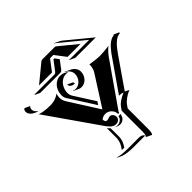

<svg xmlns="http://www.w3.org/2000/svg" viewBox="-189 -854 1050 1050"><g transform="rotate(-45 336.0 -328.5)"><path d="M2.9 -540Q2.9 -548.8 7.6 -555.2L13.2 -558.3L43.2 -544.4Q34.7 -537.1 34.7 -525.6Q34.7 -508.3 53.2 -495.1L53.7 -492.9Q30 -499.8 16.5 -512.2Q2.9 -524.7 2.9 -540ZM44.2 -480.2Q71.3 -468.8 124.8 -468.8Q144.3 -468.8 160.3 -474Q176.3 -479.2 193.4 -491Q190.9 -485.8 189.5 -477.8Q188 -469.7 188 -464.1Q188 -443.6 199.2 -425.8L309.3 -252.2L419.9 -425.8Q426 -435.3 429.1 -445.9Q432.1 -456.5 432.6 -462.3Q433.1 -468 433.1 -476.6Q480.2 -468.8 508.3 -468.8Q532 -468.8 579.1 -474.6Q572.8 -470.9 559.4 -457.4Q546.1 -443.8 537.6 -431.6L361.3 -178.5V-173.8H352.5Q352.5 -194.3 337.9 -209.1Q323.2 -223.9 302.7 -223.9Q284.7 -223.9 270.8 -212.2Q270.8 -191.4 285.9 -191.2Q291 -191.2 298.7 -194.2Q306.4 -197.3 311.5 -197.3Q321.5 -197.3 328.7 -188.7Q335.9 -180.2 335.9 -168.2Q335.9 -157.2 327 -149.5Q318.1 -141.8 305.7 -141.8Q296.4 -141.8 287.8 -145.9Q279.3 -149.9 271.4 -158.1Q263.4 -166.3 257.4 -174.2Q251.5 -182.1 243.7 -194.1ZM102.5 -570.6 107.9 -572.5H257.8Q266.1 -572.5 272.9 -581.5L313.5 -635H321.3L338.6 -611.1L337.6 -610.1L304.4 -566.2Q297.1 -556.4 287.8 -556.4L132.6 -556.6ZM157 -590.1 257.6 -672.6Q264.2 -678 268.6 -678H366.2Q370.8 -678 377.2 -672.6L477.8 -590.1H377.7L330.1 -652.6H304.7Q257.3 -590.3 257.1 -590.1ZM176.8 -9.8H182.9Q210.2 -2 253.9 -2H343.3Q354.2 -2 363 2.9Q371.8 7.8 374.5 18.8Q378.9 8.8 378.9 -14.6V-173.1L391.4 -190.9Q408.2 -214.8 457 -236.3Q441.4 -241 429.9 -241H426.3L552 -421.6Q559.1 -431.6 564.5 -439Q569.8 -446.3 579.7 -457.5Q589.6 -468.8 598.3 -476Q606.9 -483.2 618 -488.9Q629.2 -494.6 639.6 -495.1L641.6 -499L671.9 -485.4V-479.5Q660.4 -479.5 648.3 -473.4Q636.2 -467.3 624.6 -456.1Q613 -444.8 603.5 -433.1Q594 -421.4 583.7 -406.5L465.1 -235.1L488.8 -223.1Q470 -216.1 451.3 -202.6Q432.6 -189.2 423.1 -175.8L410.9 -158.4V-0.7Q410.9 30.3 403.1 38.6L373 24.4Q373 18.8 370.8 14.2H283.9Q234.6 14.2 206.8 4.2ZM205.6 -464.1Q205.6 -485.8 214.8 -504.6Q224.1 -523.4 240.2 -534.7Q256.3 -545.9 275.4 -545.9Q289.1 -545.9 301 -541.1Q313 -536.4 321.3 -528.1L317.6 -528.8Q311.5 -529.8 305.4 -530Q287.1 -530 271.5 -519Q255.9 -508.1 246.7 -489.7Q237.5 -471.4 237.5 -450.2Q237.5 -435.3 245.6 -422.4L320.1 -305.2L321.8 -304.2L309.6 -284.9L213.9 -435.3Q205.3 -448.7 205.6 -464.1ZM226.8 -20.5Q240 -35.9 246.9 -54.1Q253.9 -72.3 253.9 -89.8V-162.6Q261 -153.8 268.1 -147.7L268.6 -83Q268.6 -67.4 262.7 -50.9Q256.8 -34.4 245.6 -19.5Q236.3 -19.8 226.8 -20.5ZM268.1 -436.3 268.3 -438.2Q275.9 -434.8 284.4 -434.6Q307.6 -434.6 324.1 -452.6Q340.6 -470.7 340.6 -496.1Q340.6 -510.5 331.7 -522.7Q322.8 -534.9 307.9 -541.7L308.6 -543.7L338.6 -529.5Q354 -522.5 363.3 -509.8Q372.6 -497.1 372.6 -482.2Q372.6 -455.8 355.6 -437.3Q338.6 -418.7 314.5 -418.7Q305.7 -418.7 298.1 -422.1ZM269 -481.9 271 -484.1 301 -470Q301 -465.6 303 -461.4L304.4 -459.7Q301 -459 297.4 -459.2Q287.8 -459.2 279.1 -465.3Q270.3 -471.4 269 -481.9ZM284.4 -136.7Q294.9 -131.8 305.7 -132.1Q320.6 -132.1 332 -141.1Q343.5 -150.1 345.5 -164.1H361.3V-157.2H359.4Q357.2 -143.3 346.1 -134.2Q335 -125 320.3 -125Q309.8 -125 298.6 -130.1ZM369.9 -572.3 370.4 -574.2Q373.5 -572.5 377 -572.5H526.9L388.4 -686.3Q382.8 -690.9 377.7 -693.1L379.2 -694.6L409.4 -680.4Q414.3 -678.2 419.7 -673.8L562.3 -556.4H407Q403.3 -556.4 399.9 -558.1Z"/></g></svg>

Font: AgreloyS1
Style: Medium
Weight: 400
Designer: gluk
Foundry: gluk
Version: Version 0.27